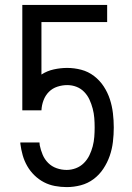

<svg xmlns="http://www.w3.org/2000/svg" viewBox="-20 -755 540 783"><path d="M252 8Q228 8 204 3.5Q180 -1 159 -12Q138 -23 120.5 -40Q103 -57 91 -78Q79 -99 72.5 -122Q66 -145 63 -169V-174H141L142 -163Q146 -143 154 -124Q162 -105 176.5 -90.5Q191 -76 211 -69Q231 -62 252 -62Q271 -62 289.5 -69Q308 -76 322 -90Q336 -104 344.5 -121.5Q353 -139 358 -158Q363 -177 364.5 -196.5Q366 -216 366 -235Q366 -255 364.5 -274Q363 -293 358 -312Q353 -331 345 -348.5Q337 -366 323.5 -380Q310 -394 292 -401Q274 -408 254 -408Q234 -408 214 -401.5Q194 -395 179.5 -380.5Q165 -366 157.5 -346Q150 -326 149 -305H71V-735H417V-665H149V-451Q172 -466 199.5 -472Q227 -478 254 -478Q283 -478 311.5 -470.5Q340 -463 363.5 -445Q387 -427 403 -402.5Q419 -378 428 -350.5Q437 -323 440.5 -293.5Q444 -264 444 -235Q444 -206 440.5 -176.5Q437 -147 427.5 -119.5Q418 -92 401.5 -67Q385 -42 361.5 -24.5Q338 -7 309.5 0.5Q281 8 252 8Z"/></svg>

Font: Iosevka Curly
Style: Regular
Weight: 400
Monospace: yes
Designer: Belleve Invis
Foundry: Belleve Invis
Version: Version 22.1.2; ttfautohint (v1.8.4)